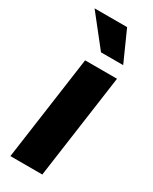

<svg xmlns="http://www.w3.org/2000/svg" viewBox="-184 -742 627 787"><g transform="rotate(30 129.0 -348.5)"><path d="M18 0H169L238 -493H87ZM14 -697 127 -554H232L168 -697Z"/></g></svg>

Font: HK Grotesk Black
Style: Italic
Weight: 900
Italic angle: -16°
Designer: Alfredo Marco Pradil
Foundry: Hanken Design Co.
Version: Version 3.001;FEAKit 1.0